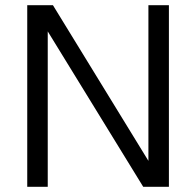

<svg xmlns="http://www.w3.org/2000/svg" viewBox="-20 -720 756 740"><path d="M184 -700 552 -100V-700H631V0H532L164 -599V0H85V-700Z"/></svg>

Font: MedMera Sans
Style: Regular
Weight: 400
Designer: Kasper Nordkvist
Foundry: UNCUT.wtf
Version: Version 1.300